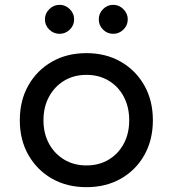

<svg xmlns="http://www.w3.org/2000/svg" viewBox="-20 -771 715 795"><path d="M338 4Q257 4 195 -31.5Q133 -67 97.5 -129.5Q62 -192 62 -273Q62 -355 97.5 -417.5Q133 -480 195 -515.5Q257 -551 338 -551Q418 -551 480 -515.5Q542 -480 577.5 -417.5Q613 -355 613 -273Q613 -192 578 -129.5Q543 -67 481 -31.5Q419 4 338 4ZM338 -86Q390 -86 430 -110Q470 -134 492.5 -176Q515 -218 515 -273Q515 -328 492.5 -370.5Q470 -413 430 -437Q390 -461 338 -461Q286 -461 246 -437Q206 -413 183 -370.5Q160 -328 160 -273Q160 -218 183 -176Q206 -134 246 -110Q286 -86 338 -86ZM227 -631Q202 -631 184 -648.5Q166 -666 166 -691Q166 -715 184 -733Q202 -751 227 -751Q251 -751 269 -733Q287 -715 287 -691Q287 -666 269 -648.5Q251 -631 227 -631ZM449 -631Q424 -631 406.5 -648.5Q389 -666 389 -691Q389 -715 406.5 -733Q424 -751 449 -751Q473 -751 491 -733Q509 -715 509 -691Q509 -666 491 -648.5Q473 -631 449 -631Z"/></svg>

Font: Comfortaa
Style: Bold
Weight: 700
Designer: Johan Aakerlund
Foundry: Johan Aakerlund
Version: Version 3.104; ttfautohint (v1.8.1.43-b0c9)